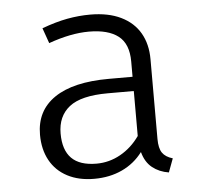

<svg xmlns="http://www.w3.org/2000/svg" viewBox="-45 -595 705 654"><g transform="rotate(-5 307.5 -268.5)"><path d="M477.9 -106.2Q477.9 -74.4 488.7 -58.7Q499.5 -43.1 524.1 -35.9L506.7 10.8Q473.8 5.6 450.5 -13.1Q427.2 -31.8 417.9 -66.7Q389.7 -29.2 347.4 -9.5Q305.1 10.3 251.8 10.3Q199 10.3 160.3 -10Q121.5 -30.3 101 -67.7Q80.5 -105.1 80.5 -155.4Q80.5 -237.4 144.6 -281Q208.7 -324.6 330.3 -324.6H411.8V-376.9Q411.8 -437.4 377.2 -464.1Q342.6 -490.8 276.9 -490.8Q214.9 -490.8 139 -463.6L120.5 -515.9Q167.2 -533.3 207.2 -540.8Q247.2 -548.2 286.2 -548.2Q348.2 -548.2 391.3 -527.2Q434.4 -506.2 456.2 -468.2Q477.9 -430.3 477.9 -379ZM411.8 -122.1V-275.9H322.6Q231.3 -275.9 191 -244.1Q150.8 -212.3 150.8 -153.3Q150.8 -96.9 178.7 -68.7Q206.7 -40.5 264.1 -40.5Q307.7 -40.5 346.2 -62.1Q384.6 -83.6 411.8 -122.1Z"/></g></svg>

Font: Fira Code Fixed Light
Style: Regular
Weight: 300
Monospace: yes
Designer: Carrois Corporate, Edenspiekermann AG, Nikita Prokopov
Foundry: Carrois Corporate, Edenspiekermann AG, Nikita Prokopov
Version: Version 5.002